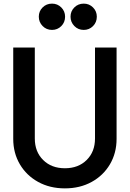

<svg xmlns="http://www.w3.org/2000/svg" viewBox="-20 -1017 716 1059"><path d="M53 -251V-755H172V-253Q172 -180 218 -134.5Q264 -89 338 -89Q412 -89 458 -134.5Q504 -180 504 -253V-755H623V-251Q623 -173 586.5 -111Q550 -49 485.5 -13.5Q421 22 338 22Q255 22 190.5 -13.5Q126 -49 89.5 -111Q53 -173 53 -251ZM194 -925Q194 -955 215 -976Q236 -997 267 -997Q297 -997 318 -976Q339 -955 339 -925Q339 -894 318 -873Q297 -852 267 -852Q236 -852 215 -873.5Q194 -895 194 -925ZM442 -997Q472 -997 493 -976Q514 -955 514 -925Q514 -894 493 -873Q472 -852 442 -852Q411 -852 390 -873.5Q369 -895 369 -925Q369 -955 390 -976Q411 -997 442 -997Z"/></svg>

Font: BLUETTI 2.0 Medium
Style: Italic
Weight: 500
Designer: Stijn de Vries
Foundry: tokotype
Version: Version 2.005;October 31, 2023;FontCreator 14.0.0.2814 64-bi